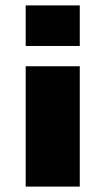

<svg xmlns="http://www.w3.org/2000/svg" viewBox="-20 -510 390 710"><path d="M75 180V-265H275V180ZM75 -340V-490H275V-340Z"/></svg>

Font: Xolonium
Style: Bold
Weight: 700
Designer: Severin Meyer
Version: Version 4.2